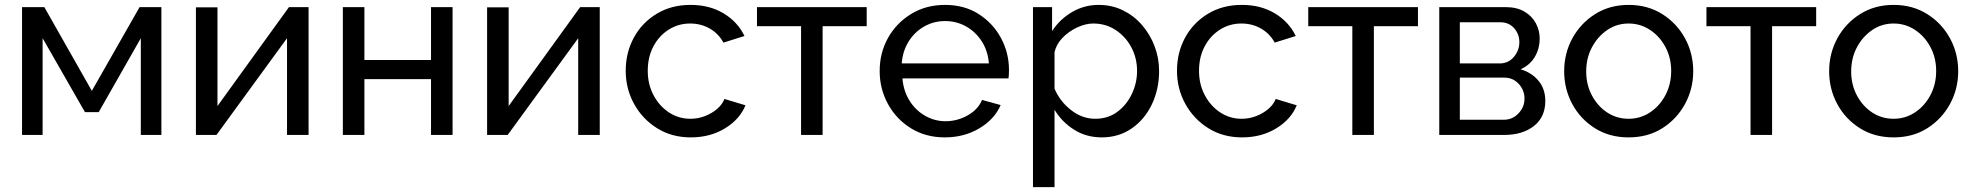

<svg xmlns="http://www.w3.org/2000/svg" viewBox="-20 -551 8052 784"><path d="M70 0V-522H161L355 -180L550 -522H639V0H555V-395L383 -93H327L154 -395V0Z M780 0V-521H868V-118L1160 -522H1240V0H1152V-395L864 0Z M1380 0V-522H1468V-306H1740V-522H1828V0H1740V-228H1468V0Z M1969 0V-521H2057V-118L2349 -522H2429V0H2341V-395L2053 0Z M2801 10Q2723 10 2663 -27.5Q2603 -65 2569 -127Q2535 -189 2535 -262Q2535 -336 2568 -397Q2601 -458 2661 -494.5Q2721 -531 2800 -531Q2877 -531 2934.5 -496.5Q2992 -462 3020 -404L2934 -377Q2914 -414 2878 -434.5Q2842 -455 2798 -455Q2750 -455 2710.5 -430Q2671 -405 2648 -361.5Q2625 -318 2625 -262Q2625 -207 2648.5 -162.5Q2672 -118 2711.5 -92Q2751 -66 2799 -66Q2830 -66 2858.5 -77Q2887 -88 2908.5 -106.5Q2930 -125 2938 -147L3024 -121Q3001 -64 2940.5 -27Q2880 10 2801 10Z M3251 0V-444H3071V-522H3519V-444H3339V0Z M3838 10Q3760 10 3700 -27Q3640 -64 3606 -126Q3572 -188 3572 -261Q3572 -335 3606 -396Q3640 -457 3700.5 -494Q3761 -531 3839 -531Q3918 -531 3976.5 -493.5Q4035 -456 4067.5 -395.5Q4100 -335 4100 -265Q4100 -243 4098 -231H3665Q3669 -180 3693.5 -140.5Q3718 -101 3757 -78.5Q3796 -56 3841 -56Q3889 -56 3931.5 -80Q3974 -104 3990 -143L4066 -122Q4041 -64 3979 -27Q3917 10 3838 10ZM3662 -292H4018Q4014 -343 3989 -382Q3964 -421 3925 -443Q3886 -465 3839 -465Q3793 -465 3754 -443Q3715 -421 3690.5 -382Q3666 -343 3662 -292Z M4479 10Q4415 10 4365 -22Q4315 -54 4286 -103V213H4198V-522H4276V-424Q4307 -472 4357 -501.5Q4407 -531 4466 -531Q4520 -531 4565 -509Q4610 -487 4643 -449Q4676 -411 4694.5 -362.5Q4713 -314 4713 -261Q4713 -187 4683.5 -125Q4654 -63 4601 -26.5Q4548 10 4479 10ZM4452 -66Q4504 -66 4542 -94Q4580 -122 4601.5 -167Q4623 -212 4623 -261Q4623 -314 4599.5 -358Q4576 -402 4535.5 -428.5Q4495 -455 4444 -455Q4413 -455 4378.5 -439Q4344 -423 4318.5 -396.5Q4293 -370 4286 -338V-189Q4308 -137 4353.5 -101.5Q4399 -66 4452 -66Z M5052 10Q4974 10 4914 -27.5Q4854 -65 4820 -127Q4786 -189 4786 -262Q4786 -336 4819 -397Q4852 -458 4912 -494.5Q4972 -531 5051 -531Q5128 -531 5185.5 -496.5Q5243 -462 5271 -404L5185 -377Q5165 -414 5129 -434.5Q5093 -455 5049 -455Q5001 -455 4961.5 -430Q4922 -405 4899 -361.5Q4876 -318 4876 -262Q4876 -207 4899.5 -162.5Q4923 -118 4962.5 -92Q5002 -66 5050 -66Q5081 -66 5109.5 -77Q5138 -88 5159.5 -106.5Q5181 -125 5189 -147L5275 -121Q5252 -64 5191.5 -27Q5131 10 5052 10Z M5502 0V-444H5322V-522H5770V-444H5590V0Z M5857 0V-522H6127Q6174 -522 6205 -503.5Q6236 -485 6251.5 -456Q6267 -427 6267 -394Q6267 -352 6247 -318.5Q6227 -285 6189 -268Q6234 -255 6262 -221.5Q6290 -188 6290 -139Q6290 -73 6243.5 -36.5Q6197 0 6122 0ZM5941 -292H6104Q6139 -292 6161.5 -318.5Q6184 -345 6184 -379Q6184 -412 6162.5 -436Q6141 -460 6107 -460H5941ZM5941 -62H6120Q6156 -62 6180.5 -88Q6205 -114 6205 -148Q6205 -183 6181.5 -208.5Q6158 -234 6123 -234H5941Z M6630 10Q6552 10 6492.5 -27.5Q6433 -65 6400 -126.5Q6367 -188 6367 -260Q6367 -333 6400.5 -394.5Q6434 -456 6493.5 -493.5Q6553 -531 6630 -531Q6708 -531 6767.5 -493.5Q6827 -456 6860.5 -394.5Q6894 -333 6894 -260Q6894 -188 6860.5 -126.5Q6827 -65 6768 -27.5Q6709 10 6630 10ZM6457 -259Q6457 -205 6480.5 -161Q6504 -117 6543 -91.5Q6582 -66 6630 -66Q6678 -66 6717.5 -92Q6757 -118 6780.5 -162.5Q6804 -207 6804 -261Q6804 -315 6780.5 -359Q6757 -403 6717.5 -429Q6678 -455 6630 -455Q6582 -455 6543 -428.5Q6504 -402 6480.5 -358Q6457 -314 6457 -259Z M7128 0V-444H6948V-522H7396V-444H7216V0Z M7712 10Q7634 10 7574.5 -27.5Q7515 -65 7482 -126.5Q7449 -188 7449 -260Q7449 -333 7482.5 -394.5Q7516 -456 7575.5 -493.5Q7635 -531 7712 -531Q7790 -531 7849.5 -493.5Q7909 -456 7942.5 -394.5Q7976 -333 7976 -260Q7976 -188 7942.5 -126.5Q7909 -65 7850 -27.5Q7791 10 7712 10ZM7539 -259Q7539 -205 7562.5 -161Q7586 -117 7625 -91.5Q7664 -66 7712 -66Q7760 -66 7799.5 -92Q7839 -118 7862.5 -162.5Q7886 -207 7886 -261Q7886 -315 7862.5 -359Q7839 -403 7799.5 -429Q7760 -455 7712 -455Q7664 -455 7625 -428.5Q7586 -402 7562.5 -358Q7539 -314 7539 -259Z"/></svg>

Font: Raleway Medium
Style: Regular
Weight: 500
Designer: Matt McInerney, Pablo Impallari, Rodrigo Fuenzalida
Foundry: Matt McInerney, Pablo Impallari, Rodrigo Fuenzalida
Version: Version 4.026